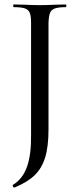

<svg xmlns="http://www.w3.org/2000/svg" viewBox="-20 -645 350 859"><path d="M38 182Q82 155 101 100.5Q120 46 119 -40V-544Q119 -574 113 -588Q107 -602 91 -607.5Q75 -613 42 -613Q39 -613 39 -619Q39 -625 42 -625L90 -624Q130 -622 156 -622Q185 -622 229 -624L274 -625Q277 -625 277 -619Q277 -613 274 -613Q241 -613 225 -607Q209 -601 203.5 -586.5Q198 -572 197 -542V-67Q197 11 182 59.5Q167 108 135 139Q103 170 45 194Q41 195 38 189.5Q35 184 38 182Z"/></svg>

Font: Cormorant Upright Medium
Style: Regular
Weight: 500
Designer: Christian Thalmann (Catharsis Fonts)
Foundry: Catharsis Fonts
Version: Version 3.302